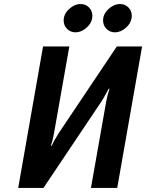

<svg xmlns="http://www.w3.org/2000/svg" viewBox="-20 -930 723 950"><path d="M193 -700H323L248 -275Q243 -242 232 -209H236Q249 -238 273 -275L558 -700H683L560 0H430L505 -425Q511 -459 522 -491H518L508 -473Q487 -434 480 -425L195 0H70ZM295 -829Q295 -860 321.5 -885Q348 -910 379 -910Q404 -910 420.5 -893Q437 -876 437 -852Q437 -844 436 -840Q432 -813 406.5 -791.5Q381 -770 354 -770Q329 -770 312 -787Q295 -804 295 -829ZM490 -829Q490 -860 516.5 -885Q543 -910 574 -910Q599 -910 615.5 -893Q632 -876 632 -852Q632 -844 631 -840Q627 -813 601.5 -791.5Q576 -770 549 -770Q524 -770 507 -787Q490 -804 490 -829Z"/></svg>

Font: Scada
Style: Bold Italic
Weight: 700
Italic angle: -10°
Version: Version 4.000